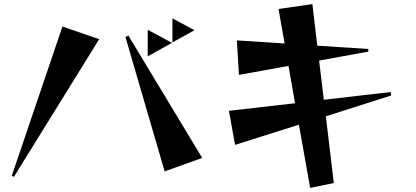

<svg xmlns="http://www.w3.org/2000/svg" viewBox="-20 -843 2040 941"><path d="M825 -635V-753L933 -695ZM38 18 286 -713 466 -651 48 24ZM704 -567V-697L823 -633ZM787 -3 595 -661 609 -669 971 -69Z M1500 78 1445 -232 1132 -133 1102 -300 1426 -337 1394 -520 1151 -476 1141 -645 1375 -630 1345 -799 1511 -823 1535 -619 1785 -603V-590L1544 -546L1567 -354L1895 -392L1897 -375L1577 -273L1616 54Z"/></svg>

Font: Reggae One
Style: Regular
Weight: 400
Designer: Fontworks Inc.
Foundry: Fontworks Inc.
Version: Version 1.100